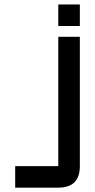

<svg xmlns="http://www.w3.org/2000/svg" viewBox="-20 -655 431 870"><path d="M244.1 -488.3H341.8V97.7Q341.8 195.3 244.1 195.3H48.8V97.7H244.1ZM244.1 -537.1V-634.8H341.8V-537.1Z"/></svg>

Font: BabelStone Runic Berhtwald
Style: Regular
Weight: 400
Designer: Andrew West
Foundry: BabelStone
Version: Version 7.004;November 9, 2023